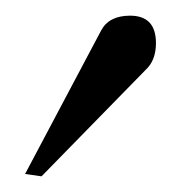

<svg xmlns="http://www.w3.org/2000/svg" viewBox="-20 -689 231 245"><path d="M179 -634Q179 -612 166 -600L33 -464L12 -467L109 -650Q119 -669 146 -669Q179 -669 179 -634Z"/></svg>

Font: GFS Artemisia
Style: Regular
Weight: 400
Designer: Takis Katsoulidis and George D. Matthiopoulos
Foundry: Takis Katsoulidis and George D. Matthiopoulos
Version: Version 1.0